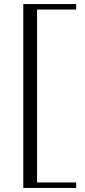

<svg xmlns="http://www.w3.org/2000/svg" viewBox="-20 -819 418 948"><path d="M356 -772V-799H95V109H356V82H163V-772Z"/></svg>

Font: Sprat Medium
Style: Regular
Weight: 500
Designer: Ethan Nakache
Foundry: Collletttivo
Version: Version 2.000;Glyphs 3.2 (3217)